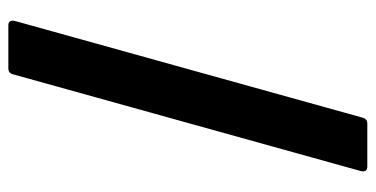

<svg xmlns="http://www.w3.org/2000/svg" viewBox="-240 -550 900 460"><g transform="rotate(-90 210.0 -320.0)"><path d="M41 110Q27 110 30 95L262 -739Q265 -750 276 -750H379Q393 -750 390 -735L158 99Q155 110 144 110Z"/></g></svg>

Font: LINE Seed Sans
Style: Bold
Weight: 700
Designer: LINE VX Design & Dalton Maag Ltd & Sandoll Inc
Foundry: Dalton Maag Ltd
Version: Version 1.003